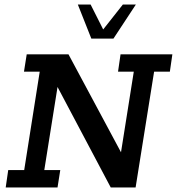

<svg xmlns="http://www.w3.org/2000/svg" viewBox="-20 -821 775 841"><path d="M5 0 16 -76H86L154 -507H85L97 -583H280L510 -154L566 -507H497L508 -583H735L724 -507H655L574 0H465L232 -440L174 -76H244L232 0ZM380 -652 321 -801H377L432 -692L518 -801H575L477 -652Z"/></svg>

Font: Rokkitt SemiBold Medium
Style: Italic
Weight: 500
Italic angle: -9°
Version: Version 3.103